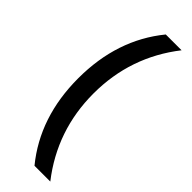

<svg xmlns="http://www.w3.org/2000/svg" viewBox="-294 -729 918 918"><g transform="rotate(45 165.0 -270.0)"><path d="M192.9 173.8Q44.9 -7.3 44.9 -270Q44.9 -532.7 192.9 -713.9H299.8Q147.9 -519.5 147.9 -270Q147.9 -20.5 299.8 173.8Z"/></g></svg>

Font: Prompt
Style: Regular
Weight: 400
Designer: Katatrad Team
Foundry: CadsonDemak
Version: Version 1.000;PS 001.000;hotconv 1.0.88;makeotf.lib2.5.64775